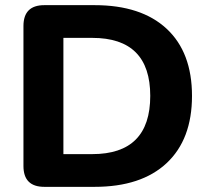

<svg xmlns="http://www.w3.org/2000/svg" viewBox="-20 -725 814 745"><path d="M347 0H152Q71 0 71 -81V-624Q71 -705 152 -705H347Q528 -705 626.5 -613.5Q725 -522 725 -353Q725 -184 626.5 -92Q528 0 347 0ZM226 -578V-127H338Q563 -127 563 -353Q563 -578 338 -578Z"/></svg>

Font: Nunito ExtraBold
Style: Regular
Weight: 800
Designer: Vernon Adams
Foundry: Vernon Adams
Version: Version 3.602